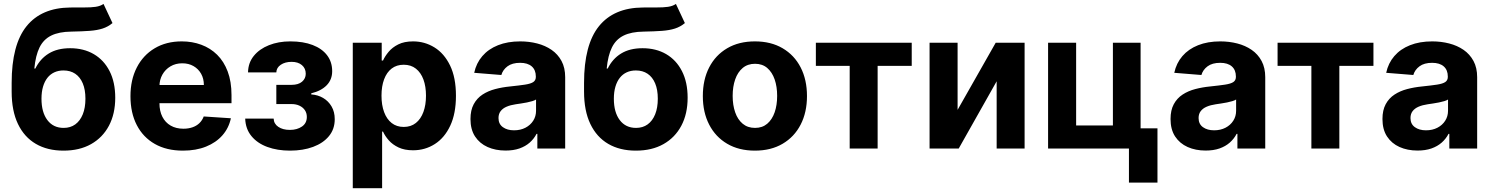

<svg xmlns="http://www.w3.org/2000/svg" viewBox="-20 -766 7694 990"><path d="M513.8 -745.7 560 -647Q536.9 -627.8 508.9 -618.8Q480.8 -609.7 441.9 -606.9Q403.1 -604 347.3 -603Q284.1 -602.3 244.3 -582.7Q204.5 -563.2 183.9 -521.5Q163.4 -479.8 157 -412.6H162.3Q186.8 -462.7 231.4 -490.1Q275.9 -517.4 341.6 -517.4Q411.2 -517.4 463.6 -486.9Q516 -456.3 545.1 -399.1Q574.2 -342 574.2 -262.1Q574.2 -179 541.7 -117.7Q509.2 -56.5 449.6 -22.9Q389.9 10.7 307.5 10.7Q224.8 10.7 165 -24.1Q105.1 -58.9 72.6 -126.8Q40.1 -194.6 40.1 -293.7V-338.4Q40.1 -535.5 116.8 -630.7Q193.5 -725.9 342.3 -727.3Q382.8 -728 415.5 -727.6Q448.2 -727.3 472.8 -730.8Q497.5 -734.4 513.8 -745.7ZM308.2 -106.5Q343 -106.5 368.1 -124.6Q393.1 -142.8 406.8 -176.5Q420.5 -210.2 420.5 -257.1Q420.5 -303.6 406.8 -336.1Q393.1 -368.6 367.9 -385.7Q342.7 -402.7 307.5 -402.7Q281.2 -402.7 260.3 -393.1Q239.3 -383.5 224.6 -364.9Q209.9 -346.2 201.9 -319.1Q193.9 -291.9 193.9 -257.1Q193.9 -187.1 224.3 -146.8Q254.6 -106.5 308.2 -106.5Z M923.3 10.7Q839.1 10.7 778.6 -23.6Q718 -57.9 685.4 -120.9Q652.7 -183.9 652.7 -270.2Q652.7 -354.4 685.4 -418Q718 -481.5 777.5 -517Q837 -552.6 917.3 -552.6Q971.2 -552.6 1017.9 -535.3Q1064.6 -518.1 1099.6 -483.7Q1134.6 -449.2 1154.1 -397.2Q1173.7 -345.2 1173.7 -275.6V-234H713.1V-327.8H1031.2Q1031.2 -360.4 1017 -385.7Q1002.8 -410.9 977.8 -425.2Q952.8 -439.6 919.7 -439.6Q885.3 -439.6 858.8 -423.8Q832.4 -408 817.5 -381.6Q802.6 -355.1 802.2 -322.8V-233.7Q802.2 -193.2 817.3 -163.7Q832.4 -134.2 860.1 -118.3Q887.8 -102.3 925.8 -102.3Q951 -102.3 971.9 -109.4Q992.9 -116.5 1007.8 -130.7Q1022.7 -144.9 1030.5 -165.5L1170.5 -156.2Q1159.8 -105.8 1127 -68.4Q1094.1 -30.9 1042.4 -10.1Q990.8 10.7 923.3 10.7Z M1244.3 -154.5H1391Q1392 -127.5 1415.1 -111.9Q1438.2 -96.2 1474.8 -96.2Q1511.7 -96.2 1536.9 -113.5Q1562.1 -130.7 1562.1 -163Q1562.1 -182.9 1552.2 -197.6Q1542.3 -212.4 1524.5 -220.9Q1506.7 -229.4 1483.3 -229.4H1404.8V-328.5H1483.3Q1518.5 -328.5 1537.5 -344.8Q1556.5 -361.2 1556.5 -385.7Q1556.5 -413.4 1536.8 -430.2Q1517 -447.1 1483.7 -447.1Q1449.9 -447.1 1427.7 -432Q1405.5 -416.9 1404.8 -392.8H1258.9Q1259.6 -441.8 1288.5 -477.6Q1317.5 -513.5 1366.7 -533Q1415.8 -552.6 1476.9 -552.6Q1543.7 -552.6 1592.2 -533.9Q1640.6 -515.3 1666.7 -480.8Q1692.8 -446.4 1692.8 -398.8Q1692.8 -355.5 1664.4 -326.3Q1636 -297.2 1584.9 -284.8V-279.1Q1618.6 -277 1646 -261Q1673.3 -245 1689.6 -217.2Q1706 -189.3 1706 -151.3Q1706 -100.5 1676.3 -64.3Q1646.7 -28.1 1594.6 -8.7Q1542.6 10.7 1475.5 10.7Q1410.2 10.7 1358.5 -8.3Q1306.8 -27.3 1276.5 -64.3Q1246.1 -101.2 1244.3 -154.5Z M1799 204.5V-545.5H1948.2V-453.8H1954.9Q1964.8 -475.9 1983.8 -498.8Q2002.8 -521.7 2033.6 -537.1Q2064.3 -552.6 2110.1 -552.6Q2169.7 -552.6 2220.2 -521.5Q2270.6 -490.4 2300.8 -428.1Q2331 -365.8 2331 -272Q2331 -180.8 2301.7 -118.1Q2272.4 -55.4 2222.1 -23.3Q2171.9 8.9 2109.7 8.9Q2065.7 8.9 2035 -5.7Q2004.3 -20.2 1984.7 -42.4Q1965.2 -64.6 1954.9 -87.4H1950.3V204.5ZM1947.1 -272.7Q1947.1 -224.1 1960.6 -187.9Q1974.1 -151.6 1999.6 -131.6Q2025.2 -111.5 2061.8 -111.5Q2098.7 -111.5 2124.3 -131.9Q2149.9 -152.3 2163.2 -188.7Q2176.5 -225.1 2176.5 -272.7Q2176.5 -320 2163.4 -355.8Q2150.2 -391.7 2124.6 -411.9Q2099.1 -432.2 2061.8 -432.2Q2024.9 -432.2 1999.5 -412.6Q1974.1 -393.1 1960.6 -357.2Q1947.1 -321.4 1947.1 -272.7Z M2587 10.3Q2534.8 10.3 2494 -8Q2453.1 -26.3 2429.5 -62.3Q2405.9 -98.4 2405.9 -152.3Q2405.9 -197.8 2422.6 -228.7Q2439.3 -259.6 2468 -278.4Q2496.8 -297.2 2533.6 -306.8Q2570.3 -316.4 2610.8 -320.3Q2658.4 -325.3 2687.5 -329.7Q2716.6 -334.2 2729.8 -343Q2742.9 -351.9 2742.9 -369.3V-371.4Q2742.9 -405.2 2721.8 -423.7Q2700.6 -442.1 2661.9 -442.1Q2621.1 -442.1 2596.9 -424.2Q2572.8 -406.2 2565 -379.3L2425.1 -390.6Q2435.7 -440.3 2467 -476.7Q2498.2 -513.1 2547.8 -532.8Q2597.3 -552.6 2662.6 -552.6Q2708.1 -552.6 2749.8 -541.9Q2791.5 -531.2 2824 -508.9Q2856.5 -486.5 2875.4 -451.5Q2894.2 -416.5 2894.2 -367.9V0H2750.7V-75.6H2746.4Q2733.3 -50.1 2711.3 -30.7Q2689.3 -11.4 2658.4 -0.5Q2627.5 10.3 2587 10.3ZM2630.3 -94.1Q2663.7 -94.1 2689.3 -107.4Q2714.8 -120.7 2729.4 -143.5Q2744 -166.2 2744 -195V-252.8Q2736.9 -248.2 2724.6 -244.5Q2712.4 -240.8 2697.1 -237.7Q2681.8 -234.7 2666.5 -232.4Q2651.3 -230.1 2638.8 -228.3Q2612.2 -224.4 2592.3 -215.9Q2572.4 -207.4 2561.4 -193Q2550.4 -178.6 2550.4 -157.3Q2550.4 -126.4 2573 -110.3Q2595.5 -94.1 2630.3 -94.1Z M3465.2 -745.7 3511.4 -647Q3488.3 -627.8 3460.2 -618.8Q3432.2 -609.7 3393.3 -606.9Q3354.4 -604 3298.7 -603Q3235.4 -602.3 3195.7 -582.7Q3155.9 -563.2 3135.3 -521.5Q3114.7 -479.8 3108.3 -412.6H3113.6Q3138.1 -462.7 3182.7 -490.1Q3227.3 -517.4 3293 -517.4Q3362.6 -517.4 3415 -486.9Q3467.3 -456.3 3496.4 -399.1Q3525.6 -342 3525.6 -262.1Q3525.6 -179 3493.1 -117.7Q3460.6 -56.5 3400.9 -22.9Q3341.3 10.7 3258.9 10.7Q3176.1 10.7 3116.3 -24.1Q3056.5 -58.9 3024 -126.8Q2991.5 -194.6 2991.5 -293.7V-338.4Q2991.5 -535.5 3068.2 -630.7Q3144.9 -725.9 3293.7 -727.3Q3334.2 -728 3366.8 -727.6Q3399.5 -727.3 3424.2 -730.8Q3448.9 -734.4 3465.2 -745.7ZM3259.6 -106.5Q3294.4 -106.5 3319.4 -124.6Q3344.5 -142.8 3358.1 -176.5Q3371.8 -210.2 3371.8 -257.1Q3371.8 -303.6 3358.1 -336.1Q3344.5 -368.6 3319.2 -385.7Q3294 -402.7 3258.9 -402.7Q3232.6 -402.7 3211.6 -393.1Q3190.7 -383.5 3176 -364.9Q3161.2 -346.2 3153.2 -319.1Q3145.2 -291.9 3145.2 -257.1Q3145.2 -187.1 3175.6 -146.8Q3206 -106.5 3259.6 -106.5Z M3872.5 10.7Q3789.8 10.7 3729.6 -24.7Q3669.4 -60 3636.7 -123.4Q3604 -186.8 3604 -270.6Q3604 -355.1 3636.7 -418.5Q3669.4 -481.9 3729.6 -517.2Q3789.8 -552.6 3872.5 -552.6Q3955.3 -552.6 4015.4 -517.2Q4075.6 -481.9 4108.3 -418.5Q4141 -355.1 4141 -270.6Q4141 -186.8 4108.3 -123.4Q4075.6 -60 4015.4 -24.7Q3955.3 10.7 3872.5 10.7ZM3873.2 -106.5Q3910.9 -106.5 3936.1 -128Q3961.3 -149.5 3974.3 -186.8Q3987.2 -224.1 3987.2 -271.7Q3987.2 -319.2 3974.3 -356.5Q3961.3 -393.8 3936.1 -415.5Q3910.9 -437.1 3873.2 -437.1Q3835.2 -437.1 3809.5 -415.5Q3783.7 -393.8 3770.8 -356.5Q3757.8 -319.2 3757.8 -271.7Q3757.8 -224.1 3770.8 -186.8Q3783.7 -149.5 3809.5 -128Q3835.2 -106.5 3873.2 -106.5Z M4186.8 -426.5V-545.5H4681.1V-426.5H4505.3V0H4361.2V-426.5Z M4917.6 -199.6 5114 -545.5H5263.1V0H5119V-346.9L4923.3 0H4773.1V-545.5H4917.6Z M5861.2 -545.5V-104.4H5948.2V175.4H5801.1V0H5384.2V-545.5H5528.8V-119H5718.4V-545.5Z M6196.7 10.3Q6144.5 10.3 6103.7 -8Q6062.9 -26.3 6039.2 -62.3Q6015.6 -98.4 6015.6 -152.3Q6015.6 -197.8 6032.3 -228.7Q6049 -259.6 6077.8 -278.4Q6106.5 -297.2 6143.3 -306.8Q6180 -316.4 6220.5 -320.3Q6268.1 -325.3 6297.2 -329.7Q6326.3 -334.2 6339.5 -343Q6352.6 -351.9 6352.6 -369.3V-371.4Q6352.6 -405.2 6331.5 -423.7Q6310.4 -442.1 6271.7 -442.1Q6230.8 -442.1 6206.7 -424.2Q6182.5 -406.2 6174.7 -379.3L6034.8 -390.6Q6045.5 -440.3 6076.7 -476.7Q6108 -513.1 6157.5 -532.8Q6207 -552.6 6272.4 -552.6Q6317.8 -552.6 6359.6 -541.9Q6401.3 -531.2 6433.8 -508.9Q6466.3 -486.5 6485.1 -451.5Q6503.9 -416.5 6503.9 -367.9V0H6360.4V-75.6H6356.2Q6343 -50.1 6321 -30.7Q6299 -11.4 6268.1 -0.5Q6237.2 10.3 6196.7 10.3ZM6240.1 -94.1Q6273.4 -94.1 6299 -107.4Q6324.6 -120.7 6339.1 -143.5Q6353.7 -166.2 6353.7 -195V-252.8Q6346.6 -248.2 6334.3 -244.5Q6322.1 -240.8 6306.8 -237.7Q6291.5 -234.7 6276.3 -232.4Q6261 -230.1 6248.6 -228.3Q6221.9 -224.4 6202.1 -215.9Q6182.2 -207.4 6171.2 -193Q6160.2 -178.6 6160.2 -157.3Q6160.2 -126.4 6182.7 -110.3Q6205.3 -94.1 6240.1 -94.1Z M6567.5 -426.5V-545.5H7061.8V-426.5H6886V0H6741.8V-426.5Z M7289.4 10.3Q7237.2 10.3 7196.4 -8Q7155.5 -26.3 7131.9 -62.3Q7108.3 -98.4 7108.3 -152.3Q7108.3 -197.8 7125 -228.7Q7141.7 -259.6 7170.5 -278.4Q7199.2 -297.2 7236 -306.8Q7272.7 -316.4 7313.2 -320.3Q7360.8 -325.3 7389.9 -329.7Q7419 -334.2 7432.2 -343Q7445.3 -351.9 7445.3 -369.3V-371.4Q7445.3 -405.2 7424.2 -423.7Q7403.1 -442.1 7364.3 -442.1Q7323.5 -442.1 7299.4 -424.2Q7275.2 -406.2 7267.4 -379.3L7127.5 -390.6Q7138.1 -440.3 7169.4 -476.7Q7200.6 -513.1 7250.2 -532.8Q7299.7 -552.6 7365.1 -552.6Q7410.5 -552.6 7452.2 -541.9Q7494 -531.2 7526.5 -508.9Q7558.9 -486.5 7577.8 -451.5Q7596.6 -416.5 7596.6 -367.9V0H7453.1V-75.6H7448.9Q7435.7 -50.1 7413.7 -30.7Q7391.7 -11.4 7360.8 -0.5Q7329.9 10.3 7289.4 10.3ZM7332.7 -94.1Q7366.1 -94.1 7391.7 -107.4Q7417.3 -120.7 7431.8 -143.5Q7446.4 -166.2 7446.4 -195V-252.8Q7439.3 -248.2 7427 -244.5Q7414.8 -240.8 7399.5 -237.7Q7384.2 -234.7 7369 -232.4Q7353.7 -230.1 7341.3 -228.3Q7314.6 -224.4 7294.7 -215.9Q7274.9 -207.4 7263.8 -193Q7252.8 -178.6 7252.8 -157.3Q7252.8 -126.4 7275.4 -110.3Q7297.9 -94.1 7332.7 -94.1Z"/></svg>

Font: InterMG
Style: Bold
Weight: 700
Designer: Rasmus Andersson
Foundry: rsms
Version: Version 3.019;December 26, 2023;FontCreator 15.0.0.2955 64-b